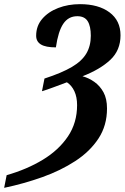

<svg xmlns="http://www.w3.org/2000/svg" viewBox="-62 -744 600 924"><path d="M-30 99Q68 71 144.5 24.5Q221 -22 265 -87.5Q309 -153 309 -238Q309 -277 296 -305Q283 -333 260 -348Q233 -338 197 -324.5Q161 -311 140 -305L152 -366Q235 -393 283.5 -421.5Q332 -450 353.5 -486.5Q375 -523 375 -572Q375 -618 360 -642Q345 -666 310 -666Q267 -666 242.5 -629.5Q218 -593 207 -516Q158 -516 135 -530Q112 -544 112 -572Q112 -619 141 -653Q170 -687 218 -705.5Q266 -724 323 -724Q412 -724 465 -684.5Q518 -645 518 -574Q518 -502 469 -456Q420 -410 335 -377Q365 -369 392 -350Q419 -331 436 -300Q453 -269 453 -222Q453 -140 412 -77.5Q371 -15 300.5 31Q230 77 141.5 108.5Q53 140 -42 160Z"/></svg>

Font: Noto Serif ExtraCondensed
Style: Bold Italic
Weight: 700
Width: 2
Italic angle: -12°
Designer: Monotype Design Team
Foundry: Monotype Imaging Inc.
Version: Version 2.013; ttfautohint (v1.8.4.7-5d5b)